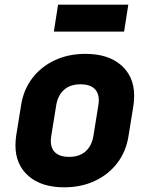

<svg xmlns="http://www.w3.org/2000/svg" viewBox="-20 -790 640 820"><path d="M46 -169Q46 -189 49 -210L70 -340Q80 -406 117.5 -455.5Q155 -505 213.5 -532.5Q272 -560 345 -560Q442 -560 497.5 -511.5Q553 -463 553 -381Q553 -361 550 -340L529 -210Q519 -144 481.5 -94.5Q444 -45 385.5 -17.5Q327 10 254 10Q157 10 101.5 -38.5Q46 -87 46 -169ZM379 -210 400 -340Q402 -354 402 -361Q402 -395 382 -412.5Q362 -430 324 -430Q280 -430 253.5 -406.5Q227 -383 220 -340L199 -210Q197 -196 197 -189Q197 -155 217 -137.5Q237 -120 275 -120Q319 -120 345.5 -143.5Q372 -167 379 -210ZM510 -655H210L228 -770H528Z"/></svg>

Font: JetBrains Mono Extra Bold
Style: Italic
Weight: 800
Italic angle: -9°
Monospace: yes
Designer: Philipp Nurullin, Konstantin Bulenkov
Foundry: JetBrains
Version: 2.002